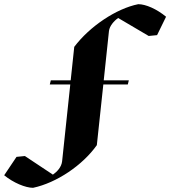

<svg xmlns="http://www.w3.org/2000/svg" viewBox="-211 -784 814 918"><path d="M-53 114C60 90 184 6 252 -90L283 -380H400L405 -400H285L310 -636C313 -660 334 -684 354 -698L500 -612L540 -616L583 -704C538 -741 486 -764 450 -764C345 -743 218 -658 144 -560L127 -400H32L27 -380H125L86 -13C83 15 62 37 42 51L-92 -38L-132 -34L-191 54C-147 90 -89 114 -53 114Z"/></svg>

Font: Mazius Display
Style: Bold
Weight: 700
Designer: Alberto Casagrande & Collletttivo
Foundry: Collletttivo
Version: Version 2.000;Glyphs 3.2 (3221)